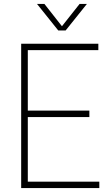

<svg xmlns="http://www.w3.org/2000/svg" viewBox="-20 -964 556 984"><path d="M88.5 0V-740H484V-707H122.5V-397H438V-364H122.5V-33H489V0ZM278.5 -808 169.5 -944H207.5L297.5 -829.5L388 -944H425.5L316.5 -808Z"/></svg>

Font: Encode Sans SmCnd Th
Style: Regular
Weight: 100
Width: 4
Designer: Multiple Designers
Foundry: Impallari Type
Version: Version 3.002; ttfautohint (v1.8.3) -l 8 -r 50 -G 200 -x 14 